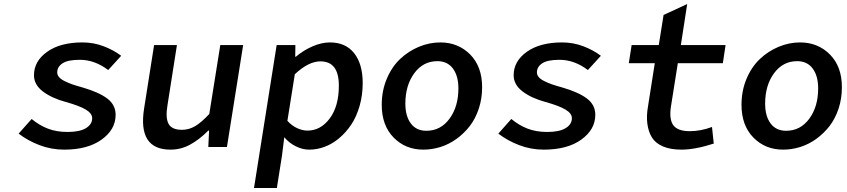

<svg xmlns="http://www.w3.org/2000/svg" viewBox="-20 -735 4237 960"><path d="M300.8 13.2Q236.3 13.2 177.5 -9.3Q118.7 -31.7 73.2 -66.9L138.2 -140.1Q177.2 -107.9 220 -91.6Q262.7 -75.2 317.9 -75.2Q378.4 -75.2 409.7 -94.2Q440.9 -113.3 440.9 -144Q440.9 -168 409.2 -187Q377.4 -206.1 309.1 -225.1Q238.8 -244.1 194.3 -277.8Q149.9 -311.5 149.9 -358.9Q149.9 -429.2 215.8 -476.1Q281.7 -522.9 392.1 -522.9Q447.8 -522.9 497.8 -503.9Q547.9 -484.9 585.9 -456.1L521 -384.8Q453.6 -436 378.9 -436Q319.3 -436 292.7 -418.5Q266.1 -400.9 266.1 -373Q266.1 -360.4 275.1 -349.6Q284.2 -338.9 302.7 -329.6Q321.3 -320.3 341.6 -313.2Q361.8 -306.2 392.1 -297.9Q473.6 -274.4 515.9 -242.7Q558.1 -210.9 558.1 -161.1Q558.1 -87.4 488.3 -37.1Q418.5 13.2 300.8 13.2Z M832.5 13.2Q667.5 13.2 700.7 -193.8L750.5 -509.8H864.7L817.4 -209Q806.6 -145 823 -115.5Q839.4 -85.9 889.6 -85.9Q924.3 -85.9 955.3 -104Q986.3 -122.1 1026.4 -165L1081.5 -509.8H1195.8L1114.7 0H1021.5L1025.4 -82H1021.5Q975.6 -36.1 929.9 -11.5Q884.3 13.2 832.5 13.2Z M1250 205.1 1363.3 -509.8H1457L1456.1 -451.2H1459Q1497.1 -483.4 1542.5 -503.2Q1587.9 -522.9 1629.4 -522.9Q1708.5 -522.9 1751 -468.8Q1793.5 -414.6 1793.5 -319.8Q1793.5 -259.3 1778.1 -205.6Q1762.7 -151.9 1736.6 -112.5Q1710.4 -73.2 1676.3 -44.4Q1642.1 -15.6 1603.8 -1.2Q1565.4 13.2 1526.4 13.2Q1492.7 13.2 1459.5 -3.2Q1426.3 -19.5 1401.4 -48.8L1390.1 42L1364.3 205.1ZM1517.1 -82Q1583.5 -82 1628.9 -143.1Q1674.3 -204.1 1674.3 -307.1Q1674.3 -428.2 1582 -428.2Q1522.9 -428.2 1454.1 -363.8L1417 -130.9Q1439.5 -106 1466.3 -94Q1493.2 -82 1517.1 -82Z M2096.7 13.2Q2007.3 13.2 1948 -47.4Q1888.7 -107.9 1888.7 -210.9Q1888.7 -281.7 1914.1 -341.6Q1939.5 -401.4 1981 -440.4Q2022.5 -479.5 2074.7 -501.2Q2127 -522.9 2181.6 -522.9Q2271 -522.9 2330.8 -462.6Q2390.6 -402.3 2390.6 -298.8Q2390.6 -242.2 2374 -191.9Q2357.4 -141.6 2328.9 -104.7Q2300.3 -67.9 2262.9 -40.8Q2225.6 -13.7 2182.9 -0.2Q2140.1 13.2 2096.7 13.2ZM2111.8 -81.1Q2183.1 -81.1 2227.5 -141.4Q2272 -201.7 2272 -293Q2272 -355.5 2244.6 -392.3Q2217.3 -429.2 2167 -429.2Q2095.7 -429.2 2051.3 -368.7Q2006.8 -308.1 2006.8 -216.8Q2006.8 -154.3 2034.2 -117.7Q2061.5 -81.1 2111.8 -81.1Z M2699.2 13.2Q2634.8 13.2 2575.9 -9.3Q2517.1 -31.7 2471.7 -66.9L2536.6 -140.1Q2575.7 -107.9 2618.4 -91.6Q2661.1 -75.2 2716.3 -75.2Q2776.9 -75.2 2808.1 -94.2Q2839.4 -113.3 2839.4 -144Q2839.4 -168 2807.6 -187Q2775.9 -206.1 2707.5 -225.1Q2637.2 -244.1 2592.8 -277.8Q2548.3 -311.5 2548.3 -358.9Q2548.3 -429.2 2614.3 -476.1Q2680.2 -522.9 2790.5 -522.9Q2846.2 -522.9 2896.2 -503.9Q2946.3 -484.9 2984.4 -456.1L2919.4 -384.8Q2852.1 -436 2777.3 -436Q2717.8 -436 2691.2 -418.5Q2664.6 -400.9 2664.6 -373Q2664.6 -360.4 2673.6 -349.6Q2682.6 -338.9 2701.2 -329.6Q2719.7 -320.3 2740 -313.2Q2760.3 -306.2 2790.5 -297.9Q2872.1 -274.4 2914.3 -242.7Q2956.5 -210.9 2956.5 -161.1Q2956.5 -87.4 2886.7 -37.1Q2816.9 13.2 2699.2 13.2Z M3387.2 13.2Q3332.5 13.2 3295.2 -2.7Q3257.8 -18.6 3240 -47.1Q3222.2 -75.7 3216.8 -115.7Q3211.4 -155.8 3220.2 -204.1L3253.9 -418.9H3124L3138.2 -509.8H3273.9L3297.9 -660.2L3416 -714.8L3384.3 -509.8H3607.9L3594.2 -418.9H3369.1L3335 -204.1Q3324.7 -139.2 3346.4 -109.1Q3368.2 -79.1 3429.2 -79.1Q3482.9 -79.1 3540 -100.1L3548.8 -17.1Q3455.1 13.2 3387.2 13.2Z M3895.5 13.2Q3806.2 13.2 3746.8 -47.4Q3687.5 -107.9 3687.5 -210.9Q3687.5 -281.7 3712.9 -341.6Q3738.3 -401.4 3779.8 -440.4Q3821.3 -479.5 3873.5 -501.2Q3925.8 -522.9 3980.5 -522.9Q4069.8 -522.9 4129.6 -462.6Q4189.5 -402.3 4189.5 -298.8Q4189.5 -242.2 4172.9 -191.9Q4156.2 -141.6 4127.7 -104.7Q4099.1 -67.9 4061.8 -40.8Q4024.4 -13.7 3981.7 -0.2Q3939 13.2 3895.5 13.2ZM3910.6 -81.1Q3981.9 -81.1 4026.4 -141.4Q4070.8 -201.7 4070.8 -293Q4070.8 -355.5 4043.5 -392.3Q4016.1 -429.2 3965.8 -429.2Q3894.5 -429.2 3850.1 -368.7Q3805.7 -308.1 3805.7 -216.8Q3805.7 -154.3 3833 -117.7Q3860.4 -81.1 3910.6 -81.1Z"/></svg>

Font: Office Code Pro Medium Italic
Style: Regular
Weight: 500
Italic angle: -9°
Designer: Nathan Rutzky & Paul D. Hunt
Foundry: Adobe Systems Incorporated
Version: Version 1.004;PS 001.004;hotconv 1.0.70;makeotf.lib2.5.58329